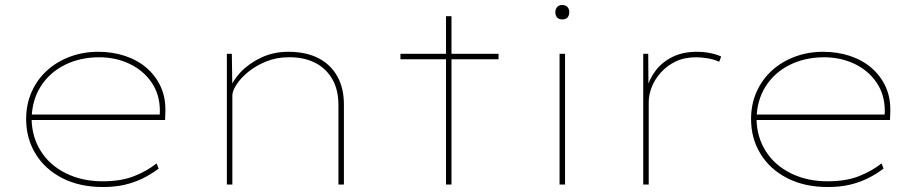

<svg xmlns="http://www.w3.org/2000/svg" viewBox="-20 -741 3689 771"><path d="M393 10Q300 10 230.5 -25.5Q161 -61 123 -123Q85 -185 85 -263Q85 -323 107.5 -373Q130 -423 169.5 -458.5Q209 -494 261.5 -513.5Q314 -533 375 -533Q432 -533 482 -516.5Q532 -500 569 -468Q606 -436 626 -391.5Q646 -347 644 -291L643 -259H97V-281H632L621 -270L622 -295Q622 -361 589 -409.5Q556 -458 500.5 -484.5Q445 -511 378 -511Q302 -511 240.5 -480.5Q179 -450 143.5 -394Q108 -338 107 -263Q108 -191 144 -134Q180 -77 245 -45Q310 -13 392 -13Q466 -13 518 -33.5Q570 -54 609 -85L617 -64Q585 -40 552 -24Q519 -8 480.5 1Q442 10 393 10Z M891 0V-525H911L913 -382L901 -378Q913 -416 946 -451Q979 -486 1028.5 -509.5Q1078 -533 1137 -533Q1209 -533 1258.5 -507.5Q1308 -482 1334.5 -434.5Q1361 -387 1361 -322V0H1339V-319Q1339 -381 1314 -424Q1289 -467 1244 -489.5Q1199 -512 1138 -511Q1090 -511 1048.5 -494Q1007 -477 976.5 -452Q946 -427 929.5 -401Q913 -375 913 -358V0H903Q901 0 898 0Q895 0 891 0Z M1771 0V-676H1793V0ZM1588 -503V-525H1982V-503Z M2227 0V-525H2249V0ZM2238 -663Q2224 -663 2217 -671Q2210 -679 2210 -692Q2210 -704 2217 -712.5Q2224 -721 2238 -721Q2251 -721 2258.5 -713Q2266 -705 2266 -692Q2266 -679 2259 -671Q2252 -663 2238 -663Z M2563 0V-525H2583L2584 -383L2575 -378Q2586 -422 2612.5 -457Q2639 -492 2680.5 -512.5Q2722 -533 2778 -533Q2806 -533 2831.5 -528Q2857 -523 2876 -514L2868 -493Q2846 -503 2820.5 -507Q2795 -511 2776 -511Q2728 -511 2693 -494Q2658 -477 2633.5 -449.5Q2609 -422 2597 -391Q2585 -360 2585 -331V0Z M3304 10Q3211 10 3141.5 -25.5Q3072 -61 3034 -123Q2996 -185 2996 -263Q2996 -323 3018.5 -373Q3041 -423 3080.5 -458.5Q3120 -494 3172.5 -513.5Q3225 -533 3286 -533Q3343 -533 3393 -516.5Q3443 -500 3480 -468Q3517 -436 3537 -391.5Q3557 -347 3555 -291L3554 -259H3008V-281H3543L3532 -270L3533 -295Q3533 -361 3500 -409.5Q3467 -458 3411.5 -484.5Q3356 -511 3289 -511Q3213 -511 3151.5 -480.5Q3090 -450 3054.5 -394Q3019 -338 3018 -263Q3019 -191 3055 -134Q3091 -77 3156 -45Q3221 -13 3303 -13Q3377 -13 3429 -33.5Q3481 -54 3520 -85L3528 -64Q3496 -40 3463 -24Q3430 -8 3391.5 1Q3353 10 3304 10Z"/></svg>

Font: Lexend Giga Thin
Style: Regular
Weight: 250
Version: Version 1.007